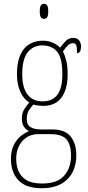

<svg xmlns="http://www.w3.org/2000/svg" viewBox="-20 -758 467 1019"><path d="M201 241Q117 241 77.5 198.5Q38 156 38 85Q38 42 53 12Q68 -18 90.5 -36Q113 -54 134 -62Q119 -69 107.5 -85Q96 -101 96 -131Q96 -158 109.5 -179.5Q123 -201 136 -214Q105 -232 87.5 -272Q70 -312 70 -362Q70 -453 106.5 -497.5Q143 -542 209 -542Q238 -542 261.5 -531Q285 -520 299 -505Q312 -523 328.5 -540Q345 -557 369 -557Q390 -557 400 -543.5Q410 -530 410 -512Q410 -476 389 -476Q389 -504 385 -516.5Q381 -529 367 -529Q354 -529 342 -518.5Q330 -508 314 -485Q324 -466 331.5 -437Q339 -408 339 -363Q339 -285 306.5 -240.5Q274 -196 209 -196Q198 -196 181.5 -198Q165 -200 157 -203Q143 -189 132.5 -171Q122 -153 122 -126Q122 -95 142.5 -83Q163 -71 197 -71H258Q325 -71 355 -33.5Q385 4 385 66Q385 146 337.5 193.5Q290 241 201 241ZM206 -220Q258 -220 284.5 -255Q311 -290 311 -365Q311 -449 283.5 -483Q256 -517 204 -517Q157 -517 127.5 -481Q98 -445 98 -364Q98 -293 126 -256.5Q154 -220 206 -220ZM203 216Q284 216 320.5 174.5Q357 133 357 67Q357 10 333 -18Q309 -46 249 -46H182Q132 -46 99 -9.5Q66 27 66 85Q66 121 78.5 150.5Q91 180 120.5 198Q150 216 203 216ZM213 -658Q203 -658 197 -666Q191 -674 191 -698Q191 -721 197 -729.5Q203 -738 213 -738Q224 -738 230 -729.5Q236 -721 236 -698Q236 -674 230 -666Q224 -658 213 -658Z"/></svg>

Font: Noto Serif Condensed Thin
Style: Regular
Weight: 100
Width: 3
Designer: Monotype Design Team
Foundry: Monotype Imaging Inc.
Version: Version 2.013; ttfautohint (v1.8.4.7-5d5b)